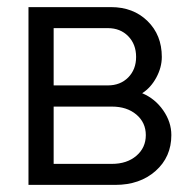

<svg xmlns="http://www.w3.org/2000/svg" viewBox="-20 -520 537 540"><path d="M60.1 -500H292Q355 -500 395 -460.7Q435.1 -421.4 435.1 -359.9Q435.1 -330.6 419.7 -302Q404.3 -273.4 379.9 -257.8Q416 -242.7 439 -209.7Q461.9 -176.8 461.9 -140.1Q461.9 -78.6 417.7 -39.3Q373.5 0 304.2 0H60.1ZM130.9 -220.2V-59.1H294.9Q336.9 -59.1 363.5 -81.8Q390.1 -104.5 390.1 -140.1Q390.1 -175.3 363.5 -197.8Q336.9 -220.2 294.9 -220.2ZM130.9 -440.9V-279.8H283.2Q318.4 -279.8 340.6 -302.2Q362.8 -324.7 362.8 -359.9Q362.8 -395.5 340.6 -418.2Q318.4 -440.9 283.2 -440.9Z"/></svg>

Font: LT Superior
Style: Regular
Weight: 400
Designer: Daniel Lyons
Foundry: LyonsType
Version: Version 1.000